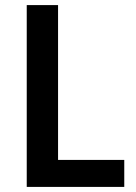

<svg xmlns="http://www.w3.org/2000/svg" viewBox="-20 -734 533 754"><path d="M85 0H468V-106H208V-714H85Z"/></svg>

Font: Noto Sans Gurmukhi SemiCondensed SemiBold
Style: Regular
Weight: 600
Width: 4
Designer: Jelle Bosma - Monotype Design Team
Foundry: Monotype Imaging Inc.
Version: Version 2.004